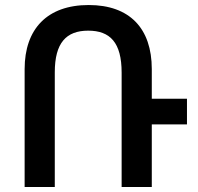

<svg xmlns="http://www.w3.org/2000/svg" viewBox="-20 -744 788 764"><path d="M78 0H198V-456C198 -573 243 -622 331 -622C418 -622 464 -575 464 -455V0H584V-249H724V-351H584V-469C584 -631 496 -724 333 -724C168 -724 78 -629 78 -469Z"/></svg>

Font: Noto Sans Armenian SemiCondensed SemiBold
Style: Regular
Weight: 600
Width: 4
Designer: Monotype Design Team
Foundry: Monotype Imaging Inc.
Version: Version 2.008